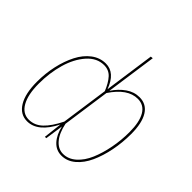

<svg xmlns="http://www.w3.org/2000/svg" viewBox="-190 -895 1068 1068"><g transform="rotate(45 343.5 -361.5)"><path d="M520.5 -528.3Q575.2 -528.3 603.8 -482.4Q632.3 -436.5 632.3 -350.1Q632.3 -282.7 619.6 -219Q606.9 -155.3 583.5 -104Q560.1 -52.7 523.4 -21.7Q486.8 9.3 442.4 9.3Q400.4 9.3 371.3 -22.2Q342.3 -53.7 330.1 -107.4L314.5 0H303.7L316.4 -109.4Q256.3 9.3 172.4 9.3Q117.7 9.3 86.7 -41.7Q55.7 -92.8 55.7 -185.1Q55.7 -250.5 69.3 -311.8Q83 -373 107.9 -421.6Q132.8 -470.2 171.1 -499.3Q209.5 -528.3 255.4 -528.3Q328.1 -528.3 362.8 -433.6L404.8 -731.9L418.9 -733.4L376.5 -434.6Q404.3 -476.6 441.2 -502.4Q478 -528.3 520.5 -528.3ZM172.9 -3.9Q217.8 -3.9 252.7 -37.1Q287.6 -70.3 320.3 -136.2L359.9 -415Q340.8 -462.4 316.7 -488.8Q292.5 -515.1 254.9 -515.1Q198.7 -515.1 155.8 -466.6Q112.8 -418 91.6 -343.8Q70.3 -269.5 70.3 -185.1Q70.3 -99.1 97.4 -51.5Q124.5 -3.9 172.9 -3.9ZM441.9 -3.9Q483.4 -3.9 517.8 -34.4Q552.2 -64.9 573.5 -115Q594.7 -165 606.4 -226.1Q618.2 -287.1 618.2 -351.1Q618.2 -430.7 593.3 -472.9Q568.4 -515.1 520 -515.1Q440.4 -515.1 373.5 -414.1L333.5 -132.3Q346.2 -70.8 374.8 -37.4Q403.3 -3.9 441.9 -3.9Z"/></g></svg>

Font: Fira Sans Compressed Hair
Style: Italic
Weight: 100
Width: 3
Italic angle: -8°
Designer: Carrois Corporate & Edenspiekermann AG
Foundry: Carrois Corporate GbR & Edenspiekermann AG
Version: Version 4.203;PS 004.203;hotconv 1.0.88;makeotf.lib2.5.64775